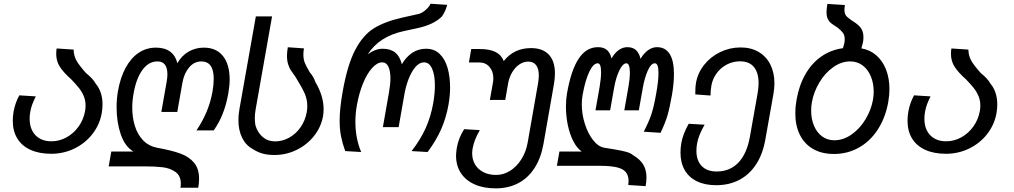

<svg xmlns="http://www.w3.org/2000/svg" viewBox="-20 -813 5440 1030"><path d="M48.5 -165.5Q48.5 -189 53 -215Q61.5 -261.5 83.5 -301.5L172 -296Q160 -272 153 -252.8Q146 -233.5 142.5 -213.5Q139 -195.5 139 -176.5Q139 -120.5 170.2 -87.8Q201.5 -55 256 -55Q298.5 -55 337 -76.2Q375.5 -97.5 402 -134.8Q428.5 -172 436.5 -218Q439 -231 439 -247Q439 -274 429.5 -297Q420 -320 404.5 -339.8Q389 -359.5 363 -386.5Q322.5 -422.5 302 -453.2Q281.5 -484 281.5 -524.5Q281.5 -540.5 284 -553L375 -547Q375.5 -515.5 389.2 -489.8Q403 -464 441 -421.5Q460.5 -405.5 473.2 -391.8Q486 -378 493.5 -364Q511.5 -343 520.8 -314.5Q530 -286 530 -252.5Q530 -232 526 -207Q515 -144.5 476.2 -94.5Q437.5 -44.5 379.2 -16.2Q321 12 254.5 12Q190 12 143.5 -9.2Q97 -30.5 72.8 -70.2Q48.5 -110 48.5 -165.5Z M950 172Q950 129.5 921 109.2Q892 89 852.5 84.2Q813 79.5 756 79.5H563L577 0H696Q650.5 -26.5 628 -92Q605.5 -157.5 605.5 -237Q605.5 -281 612.5 -323Q625.5 -397 654 -449.5Q682.5 -502 724 -529.8Q765.5 -557.5 816.5 -557.5Q864 -557.5 892.8 -536Q921.5 -514.5 931.5 -474Q954 -514 991.2 -535.8Q1028.5 -557.5 1073.5 -557.5Q1140 -557.5 1176 -512.5Q1212 -467.5 1212 -387Q1212 -354.5 1205 -313.5Q1194.5 -253 1175.2 -204Q1156 -155 1126.5 -113.5H1034Q1067.5 -163.5 1088.8 -214.5Q1110 -265.5 1120 -322Q1126.5 -359 1126.5 -390Q1126.5 -483.5 1060 -483.5Q1021.5 -483.5 994.5 -451.2Q967.5 -419 959 -371L931 -212.5H845.5L874.5 -377Q878 -396.5 878 -415.5Q878 -448 865 -465.8Q852 -483.5 825 -483.5Q777 -483.5 743.8 -437.5Q710.5 -391.5 696.5 -311Q689.5 -272 689.5 -235.5Q689.5 -182 703.8 -136.5Q718 -91 747.8 -60.2Q777.5 -29.5 822 -20.5Q900 -6.5 947 10.5Q994 27.5 1021 59.8Q1048 92 1048 146.5Q1048 168 1043.5 194H948Q950 183.5 950 172Z M1336 -13.5Q1299 -33 1279 -73.8Q1259 -114.5 1259 -169.5Q1259 -196 1264.5 -228L1352.5 -725H1439.5L1351.5 -227Q1347 -201.5 1347 -179Q1347 -158 1350.5 -140Q1361.5 -102 1389.2 -78.2Q1417 -54.5 1455 -54.5Q1496 -54.5 1532.5 -75.2Q1569 -96 1593.5 -132Q1618 -168 1625.5 -211Q1628.5 -228.5 1628.5 -243Q1628.5 -279 1615.2 -309.8Q1602 -340.5 1573.5 -386.5L1564.5 -401.5Q1546.5 -426 1539.2 -437.5Q1532 -449 1525.8 -468.2Q1519.5 -487.5 1519.5 -513Q1519.5 -533.5 1524 -559.5L1610.5 -553.5Q1607.5 -535 1607.5 -520Q1607.5 -495 1615.2 -475.8Q1623 -456.5 1642.5 -424Q1662 -402.5 1672 -372.5Q1716 -299 1716 -227Q1716 -209 1713 -190Q1702.5 -131.5 1664.8 -83.8Q1627 -36 1571 -8.8Q1515 18.5 1452.5 18.5Q1416 18.5 1388.5 10.8Q1361 3 1336 -13.5Z M1802 -166Q1802 -228.5 1817.5 -317Q1843 -463.5 1884.8 -543.8Q1926.5 -624 1985.2 -660.8Q2044 -697.5 2140 -719L2225 -738Q2243 -742 2263 -759.2Q2283 -776.5 2289.5 -793L2379 -787Q2370.5 -753 2350.5 -724.5Q2307.5 -681 2219.5 -662L2145.5 -646Q2079.5 -631.5 2031.8 -600.8Q1984 -570 1952 -520.5Q1991.5 -551.5 2033 -551.5Q2075 -551.5 2100.2 -531Q2125.5 -510.5 2135.5 -468.5Q2185.5 -551.5 2266 -551.5Q2310.5 -551.5 2339.2 -523.2Q2368 -495 2381.2 -448.2Q2394.5 -401.5 2394.5 -344.5Q2394.5 -298.5 2386 -251.5Q2373.5 -180.5 2346.5 -119.5Q2319.5 -58.5 2274 2.5L2188 -2.5Q2234.5 -62 2262.8 -124Q2291 -186 2304 -259.5Q2313 -311.5 2313 -354.5Q2313 -411.5 2297.8 -445Q2282.5 -478.5 2255 -478.5Q2229.5 -478.5 2208.2 -453.2Q2187 -428 2172.2 -389.8Q2157.5 -351.5 2150.5 -313L2118.5 -131H2034L2067 -319Q2074.5 -363 2074.5 -392.5Q2074.5 -432 2063.5 -455.2Q2052.5 -478.5 2030.5 -478.5Q2003.5 -478.5 1976.2 -448.2Q1949 -418 1927.5 -365.5Q1906 -313 1894.5 -248.5Q1886.5 -204 1886.5 -159Q1886.5 -71.5 1917.5 2.5L1832 -2.5Q1817.5 -42 1809.8 -80.5Q1802 -119 1802 -166Z M2426.5 22.5Q2426.5 4 2430.5 -19Q2439.5 -72.5 2470 -120L2554 -115Q2539.5 -89.5 2529.8 -66Q2520 -42.5 2515.5 -17Q2513 -2 2513 9.5Q2513 43.5 2528.8 69.8Q2544.5 96 2573.8 110.8Q2603 125.5 2641.5 125.5Q2681.5 125.5 2717 103Q2752.5 80.5 2777.2 41Q2802 1.5 2810.5 -47L2866.5 -366.5Q2870.5 -391.5 2870.5 -408.5Q2870.5 -444.5 2856 -463.5Q2841.5 -482.5 2813.5 -482.5Q2788.5 -482.5 2766 -467.2Q2743.5 -452 2727.8 -425.5Q2712 -399 2706 -366.5L2690.5 -277H2608L2624.5 -370.5Q2626.5 -381 2626.5 -393Q2626.5 -430 2605.8 -454Q2585 -478 2551.5 -478H2495.5L2508 -550H2553Q2607 -550 2638.2 -534.2Q2669.5 -518.5 2682.5 -485.5Q2737 -555 2828.5 -555Q2891.5 -555 2924.2 -520Q2957 -485 2957 -419Q2957 -393.5 2951.5 -360.5L2895.5 -41Q2882 35 2847.5 88.5Q2813 142 2760 169.8Q2707 197.5 2639 197.5Q2573.5 197.5 2525.8 176Q2478 154.5 2452.2 115Q2426.5 75.5 2426.5 22.5Z M3352 157.5Q3352 127 3336.2 109.2Q3320.5 91.5 3286.8 84Q3253 76.5 3196.5 76.5H2967.5L2981 0H3101L3103 1.5Q3076 -16.5 3056.2 -54.5Q3036.5 -92.5 3026.2 -141.5Q3016 -190.5 3016 -241Q3016 -279 3022 -313.5Q3044 -438 3084.8 -499Q3125.5 -560 3188 -560Q3218.5 -560 3236 -544.8Q3253.5 -529.5 3260.5 -499.5Q3277.5 -529 3299.2 -544.5Q3321 -560 3345.5 -560Q3402.5 -560 3416 -497.5Q3434 -527.5 3456.8 -543.8Q3479.5 -560 3504 -560Q3549.5 -560 3572.5 -523.5Q3595.5 -487 3595.5 -416Q3595.5 -365 3584.5 -302Q3572 -231.5 3560.2 -192Q3548.5 -152.5 3523.5 -100.5L3433.5 -106.5Q3461.5 -161 3474.8 -201.2Q3488 -241.5 3500 -310Q3512.5 -379 3512.5 -421.5Q3512.5 -473.5 3493 -473.5Q3472.5 -473.5 3455 -434.2Q3437.5 -395 3428 -339.5L3407 -221H3329L3351 -345.5Q3359 -390 3359 -424Q3359 -447.5 3354.2 -460.5Q3349.5 -473.5 3340.5 -473.5Q3321 -473.5 3302.2 -434.5Q3283.5 -395.5 3274 -339.5L3253 -221H3174.5L3196.5 -345.5Q3204.5 -392.5 3204.5 -425Q3204.5 -473.5 3187 -473.5Q3163 -473.5 3141.2 -428Q3119.5 -382.5 3105 -301.5Q3101 -276.5 3101 -253.5Q3101 -201 3117.5 -148.8Q3134 -96.5 3161.8 -61.2Q3189.5 -26 3221.5 -20.5Q3283 -11 3313 -4.8Q3343 1.5 3355.2 6.8Q3367.5 12 3378 20.5Q3414 42 3431 70.2Q3448 98.5 3448 139Q3448 160 3443.5 185.5L3350.5 179.5Q3352 167.5 3352 157.5Z M3630.5 5.5Q3630.5 -19 3635 -46Q3643.5 -94 3674.5 -149L3760 -144Q3727.5 -88.5 3719.5 -43Q3716 -24 3716 -4Q3716 48 3744.2 77.5Q3772.5 107 3824.5 107Q3896 107 3941.5 59Q3987 11 4003 -80L4044 -311Q4049.5 -342.5 4049.5 -367Q4049.5 -423 4024.5 -453.5Q3999.5 -484 3950 -484Q3911.5 -484 3878.5 -466.5Q3845.5 -449 3824.2 -419.5Q3803 -390 3796.5 -355Q3791.5 -326 3791.5 -300.5L3710 -306.5Q3710 -327 3710.5 -339Q3711 -351 3714 -370Q3723.5 -422.5 3758 -465.8Q3792.5 -509 3844 -533.8Q3895.5 -558.5 3953 -558.5Q4008.5 -558.5 4049.5 -534.5Q4090.5 -510.5 4112.5 -467Q4134.5 -423.5 4134.5 -366Q4134.5 -339.5 4129 -308L4086 -66Q4072.5 12.5 4036.8 67.8Q4001 123 3946.5 151.8Q3892 180.5 3822 180.5Q3761.5 180.5 3718.5 159.5Q3675.5 138.5 3653 99.2Q3630.5 60 3630.5 5.5Z M4246.5 -205.5Q4246.5 -241 4253 -277Q4266.5 -355 4300.5 -414.5Q4334.5 -474 4385.8 -509.8Q4437 -545.5 4502 -554.5L4509.5 -581.5Q4511.5 -592 4511.5 -602.5Q4511.5 -624 4502.2 -636.5Q4493 -649 4472.5 -665.5Q4448.5 -680.5 4438 -689Q4427.5 -697.5 4420.8 -711.5Q4414 -725.5 4414 -748.5Q4414 -766 4418.5 -792L4512.5 -786Q4510 -769.5 4510 -760.5Q4510 -745.5 4514.5 -736.2Q4519 -727 4524.8 -722Q4530.5 -717 4548 -704Q4581 -684.5 4596.5 -665Q4612 -645.5 4612 -613.5Q4612 -598.5 4609.5 -586L4601 -553.5Q4647.5 -545.5 4681.2 -516Q4715 -486.5 4733.2 -439.8Q4751.5 -393 4751.5 -334.5Q4751.5 -304 4745 -265Q4730 -181.5 4689.2 -118.5Q4648.5 -55.5 4587.5 -21.2Q4526.5 13 4453.5 13Q4389 13 4342.5 -13.5Q4296 -40 4271.2 -89.2Q4246.5 -138.5 4246.5 -205.5ZM4663 -277Q4667 -301 4667 -321.5Q4667 -366 4651.8 -403Q4636.5 -440 4608 -461.8Q4579.5 -483.5 4541 -483.5Q4493.5 -483.5 4449.8 -452.5Q4406 -421.5 4375.8 -371Q4345.5 -320.5 4335.5 -265Q4331.5 -244.5 4331.5 -219Q4331.5 -175 4346.5 -139Q4361.5 -103 4389.5 -81.8Q4417.5 -60.5 4456 -60.5Q4503.5 -60.5 4547.8 -91.2Q4592 -122 4622.5 -172Q4653 -222 4663 -277Z M4848.5 -165.5Q4848.5 -189 4853 -215Q4861.5 -261.5 4883.5 -301.5L4972 -296Q4960 -272 4953 -252.8Q4946 -233.5 4942.5 -213.5Q4939 -195.5 4939 -176.5Q4939 -120.5 4970.2 -87.8Q5001.5 -55 5056 -55Q5098.5 -55 5137 -76.2Q5175.5 -97.5 5202 -134.8Q5228.5 -172 5236.5 -218Q5239 -231 5239 -247Q5239 -274 5229.5 -297Q5220 -320 5204.5 -339.8Q5189 -359.5 5163 -386.5Q5122.5 -422.5 5102 -453.2Q5081.5 -484 5081.5 -524.5Q5081.5 -540.5 5084 -553L5175 -547Q5175.5 -515.5 5189.2 -489.8Q5203 -464 5241 -421.5Q5260.5 -405.5 5273.2 -391.8Q5286 -378 5293.5 -364Q5311.5 -343 5320.8 -314.5Q5330 -286 5330 -252.5Q5330 -232 5326 -207Q5315 -144.5 5276.2 -94.5Q5237.5 -44.5 5179.2 -16.2Q5121 12 5054.5 12Q4990 12 4943.5 -9.2Q4897 -30.5 4872.8 -70.2Q4848.5 -110 4848.5 -165.5Z"/></svg>

Font: JuliaMono
Style: Italic
Weight: 400
Italic angle: -9°
Monospace: yes
Designer: cormullion
Foundry: corm
Version: Version 0.057; ttfautohint (v1.8.4)